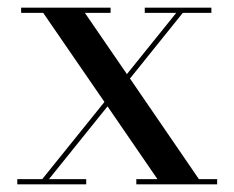

<svg xmlns="http://www.w3.org/2000/svg" viewBox="-20 -480 610 500"><path d="M25 -13.5H90L252 -214.5L92.5 -446.5H35V-460H268V-446.5H201L310.5 -287L439 -446.5H357V-460H530.5V-446.5H456L318.5 -275.5L498 -13.5H545.5V0H335V-13.5H390L260 -203L107.5 -13.5H204.5V0H25Z"/></svg>

Font: Bodoni Moda 16pt
Style: Regular
Weight: 400
Version: Version 2.3